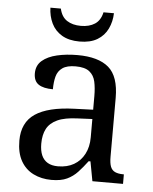

<svg xmlns="http://www.w3.org/2000/svg" viewBox="-53 -788 670 843"><g transform="rotate(5 281.5 -366.5)"><path d="M205 10Q161 10 125.5 -7.5Q90 -25 70 -60.5Q50 -96 50 -150Q50 -230 106.5 -268Q163 -306 278 -310L361 -313V-373Q361 -409 355 -436.5Q349 -464 329 -480Q309 -496 268 -496Q230 -496 210 -482Q190 -468 183.5 -443.5Q177 -419 177 -387Q135 -387 113.5 -401.5Q92 -416 92 -450Q92 -485 116.5 -506Q141 -527 182 -536.5Q223 -546 272 -546Q364 -546 409.5 -507Q455 -468 455 -373V-114Q455 -86 461 -70.5Q467 -55 481 -48.5Q495 -42 517 -42H520V0H385L369 -86H361Q340 -58 320 -36.5Q300 -15 273.5 -2.5Q247 10 205 10ZM228 -52Q269 -52 298.5 -69Q328 -86 344.5 -117.5Q361 -149 361 -191V-272L297 -269Q240 -267 207.5 -252Q175 -237 161 -210.5Q147 -184 147 -145Q147 -114 156 -93.5Q165 -73 183 -62.5Q201 -52 228 -52ZM275 -606Q228 -606 197 -624.5Q166 -643 151 -674.5Q136 -706 135 -743H181Q189 -707 213.5 -691Q238 -675 275 -675Q312 -675 336.5 -691Q361 -707 369 -743H415Q414 -706 399 -674.5Q384 -643 353.5 -624.5Q323 -606 275 -606Z"/></g></svg>

Font: Noto Rashi Hebrew
Style: Regular
Weight: 400
Version: Version 1.006